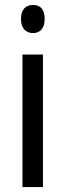

<svg xmlns="http://www.w3.org/2000/svg" viewBox="-20 -758 265 778"><path d="M114 -738C84 -738 65 -719 65 -681C65 -644 84 -624 114 -624C143 -624 161 -644 161 -681C161 -719 144 -738 114 -738ZM154 -537H71V0H154Z"/></svg>

Font: Noto Sans Telugu Condensed
Style: Regular
Weight: 400
Width: 3
Designer: Jelle Bosma - Monotype Design Team
Foundry: Monotype Imaging Inc.
Version: Version 2.005